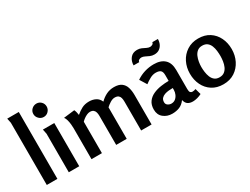

<svg xmlns="http://www.w3.org/2000/svg" viewBox="-64 -1334 2490 1912"><g transform="rotate(-30 1180.5 -378.5)"><path d="M185 -769V0H63V-715L52 -769Z M453 -678Q453 -647 431 -624Q409 -601 377 -601Q346 -601 323 -624Q300 -647 300 -678Q300 -710 323 -732Q346 -754 378 -754Q409 -754 431 -732Q453 -710 453 -678ZM436 -497V0H316V-443L305 -497Z M672 -508Q679 -493 683 -476.5Q687 -460 689 -444Q724 -474 759 -492Q794 -510 842 -510Q883 -510 916.5 -493Q950 -476 966 -437Q1000 -471 1040 -490.5Q1080 -510 1128 -510Q1183 -510 1213.5 -487.5Q1244 -465 1256 -426.5Q1268 -388 1268 -339V0H1148V-332Q1148 -357 1143 -375.5Q1138 -394 1124 -405Q1110 -416 1082 -416Q1057 -416 1028 -397.5Q999 -379 982 -362V0H861V-335Q861 -357 856 -375Q851 -393 837.5 -404.5Q824 -416 798 -416Q781 -416 762 -407.5Q743 -399 726 -386.5Q709 -374 697 -361V0H577V-356Q577 -374 574.5 -400.5Q572 -427 565 -453Q558 -479 546 -493Z M1585 -509Q1665 -509 1708.5 -468.5Q1752 -428 1752 -347V-128Q1752 -99 1761 -89Q1770 -79 1784 -79Q1794 -79 1803.5 -81Q1813 -83 1823 -87L1842 -19Q1820 -7 1792 0.5Q1764 8 1741 8Q1705 8 1683 -7Q1661 -22 1652 -59Q1624 -20 1586.5 -4.5Q1549 11 1502 11Q1444 11 1402.5 -22.5Q1361 -56 1361 -117Q1361 -171 1386.5 -205.5Q1412 -240 1453 -258.5Q1494 -277 1541.5 -284Q1589 -291 1632 -291V-356Q1632 -396 1615 -411Q1598 -426 1560 -426Q1526 -426 1492 -407Q1458 -388 1432 -368L1383 -447Q1428 -478 1479.5 -493.5Q1531 -509 1585 -509ZM1632 -209Q1611 -209 1586 -207Q1561 -205 1538 -197Q1515 -189 1500.5 -173Q1486 -157 1486 -129Q1486 -106 1504.5 -93.5Q1523 -81 1544 -81Q1572 -81 1591.5 -97Q1611 -113 1621.5 -137.5Q1632 -162 1632 -186ZM1748 -706Q1748 -674 1735.5 -647.5Q1723 -621 1699.5 -605Q1676 -589 1642 -589Q1615 -589 1592.5 -599Q1570 -609 1550.5 -619Q1531 -629 1512 -629Q1499 -629 1485.5 -621.5Q1472 -614 1472 -599H1407Q1407 -647 1434.5 -681.5Q1462 -716 1513 -716Q1541 -716 1563 -706Q1585 -696 1604.5 -686Q1624 -676 1643 -676Q1656 -676 1669.5 -683.5Q1683 -691 1684 -706Z M2090 12Q2015 12 1961.5 -22.5Q1908 -57 1879.5 -115.5Q1851 -174 1851 -246Q1851 -318 1881 -378Q1911 -438 1966.5 -474Q2022 -510 2096 -510Q2172 -510 2225 -475.5Q2278 -441 2306.5 -382.5Q2335 -324 2335 -252Q2335 -180 2305 -120Q2275 -60 2220.5 -24Q2166 12 2090 12ZM2091 -68Q2126 -68 2148 -85.5Q2170 -103 2182 -130.5Q2194 -158 2198.5 -189.5Q2203 -221 2203 -248Q2203 -276 2199.5 -307.5Q2196 -339 2185 -366.5Q2174 -394 2152.5 -411Q2131 -428 2095 -428Q2061 -428 2039 -410Q2017 -392 2005 -364Q1993 -336 1988 -305Q1983 -274 1983 -248Q1983 -221 1987 -190Q1991 -159 2002 -131Q2013 -103 2034.5 -85.5Q2056 -68 2091 -68Z"/></g></svg>

Font: Rosario Light
Style: Bold
Weight: 700
Version: Version 1.101; ttfautohint (v1.8.1.43-b0c9)